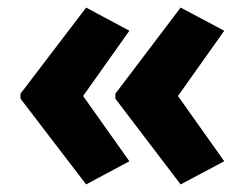

<svg xmlns="http://www.w3.org/2000/svg" viewBox="-20 -530 647 506"><path d="M34 -283 207 -510 321 -449 199 -277 321 -105 207 -44 34 -270ZM284 -283 456 -510 571 -449 449 -277 571 -105 456 -44 284 -270Z"/></svg>

Font: Noto Sans Tamil SemiCondensed ExtraBold
Style: Regular
Weight: 800
Width: 4
Designer: Jelle Bosma - Monotype Design Team
Foundry: Monotype Imaging Inc.
Version: Version 2.004; ttfautohint (v1.8.4.7-5d5b)